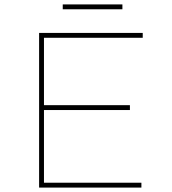

<svg xmlns="http://www.w3.org/2000/svg" viewBox="-20 -849 779 869"><path d="M157 0V-700H626V-678H179V-22H620V0ZM170 -351V-373H568V-351ZM264 -807V-829H534V-807Z"/></svg>

Font: Lexend Giga Thin
Style: Regular
Weight: 250
Version: Version 1.007